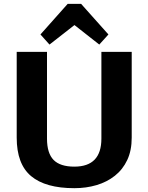

<svg xmlns="http://www.w3.org/2000/svg" viewBox="-20 -970 773 1000"><path d="M367.2 10.1Q216.9 10.1 141.9 -52.8Q67 -115.7 67 -253.2V-700H224.8V-248Q224.8 -172.2 259 -137.1Q293.3 -102.1 367.2 -102.1Q508.1 -102.1 508.1 -248V-700H666V-253.2Q666 -185.9 642.7 -136.5Q619.5 -87.1 578.2 -54.5Q536.9 -21.9 482.9 -5.9Q428.8 10.1 367.2 10.1ZM190.7 -790.5 332.6 -950H402.3L544.7 -790.5L497.1 -737.9L323.8 -874.1H412.1L237.8 -737.9Z"/></svg>

Font: Pathway Extreme 8pt Thin
Style: Regular
Weight: 100
Version: Version 1.001;gftools[0.9.26]